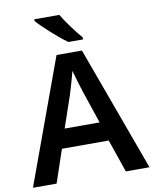

<svg xmlns="http://www.w3.org/2000/svg" viewBox="-100 -1012 870 1087"><g transform="rotate(-10 335.5 -469.0)"><path d="M317 -938H173V-928C205 -891 291 -813 341 -778H425V-790C393 -827 343 -893 317 -938ZM534 0H670L408 -717H262L0 0H136L200 -189H469ZM374 -483 436 -299H235L298 -483C305 -506 325 -572 335 -613C344 -578 365 -510 374 -483Z"/></g></svg>

Font: Noto Sans Bengali UI SemiBold
Style: Regular
Weight: 600
Designer: Jelle Bosma - Monotype Design Team
Foundry: Monotype Imaging Inc.
Version: Version 2.003